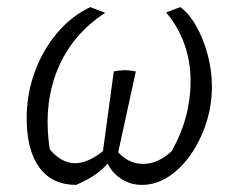

<svg xmlns="http://www.w3.org/2000/svg" viewBox="-20 -511 676 540"><path d="M379 9Q340 9 310 -16Q280 -41 274 -81L306 -90Q338 -50 383 -50Q424 -50 463 -86Q516 -180 516 -283Q516 -339 498 -388.5Q480 -438 447 -476L487 -491Q512 -473 532 -437.5Q552 -402 564 -357.5Q576 -313 576 -268Q576 -213 559.5 -163.5Q543 -114 515.5 -75Q488 -36 453 -13.5Q418 9 379 9ZM194 9Q127 9 91 -39.5Q55 -88 55 -179Q55 -246 77.5 -308Q100 -370 140.5 -418Q181 -466 234 -491L276 -475Q182 -414 141.5 -314.5Q101 -215 120 -91Q153 -52 191 -52Q230 -52 277 -92L305 -82Q293 -61 277 -44.5Q261 -28 240.5 -15Q220 -2 194 9ZM267 -67 300 -310Q313 -313 327.5 -313.5Q342 -314 362 -310L309 -67Z"/></svg>

Font: Piazzolla 8pt ExtraLight
Style: Italic
Weight: 250
Italic angle: -11.3°
Designer: Juan Pablo del Peral
Foundry: Huerta Tipografica
Version: Version 2.001